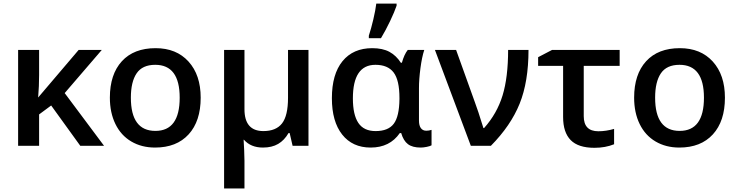

<svg xmlns="http://www.w3.org/2000/svg" viewBox="-20 -821 4151 1081"><path d="M82 0ZM194.8 -272 422.9 -540H553.2L344.2 -296.9L565.9 0H432.1L268.1 -227.1L200.2 -176.8V0H82V-540H200.2V-398.9Q200.2 -336.4 194.8 -272Z M598.6 0ZM1109.9 -271Q1109.9 -138.7 1042 -64.5Q974.1 9.8 853 9.8Q777.3 9.8 719.2 -24.4Q661.1 -58.6 629.9 -122.6Q598.6 -186.5 598.6 -271Q598.6 -402.3 666 -476.1Q733.4 -549.8 856 -549.8Q973.1 -549.8 1041.5 -474.4Q1109.9 -398.9 1109.9 -271ZM716.8 -271Q716.8 -84 855 -84Q991.7 -84 991.7 -271Q991.7 -456.1 854 -456.1Q781.7 -456.1 749.3 -408.2Q716.8 -360.4 716.8 -271Z M1241.7 0ZM1356.4 -206.1Q1356.4 -83 1462.9 -83Q1534.2 -83 1567.9 -126.2Q1601.6 -169.4 1601.6 -271V-540H1716.8V0H1627.4L1610.8 -71.8H1604.5Q1581.1 -31.2 1546.1 -10.7Q1511.2 9.8 1460.4 9.8Q1392.1 9.8 1353.5 -34.2H1351.6Q1353 -20.5 1354.7 22.9Q1356.4 66.4 1356.4 84V240.2H1241.7V-540H1356.4Z M1848.6 0ZM2094.7 -83Q2166 -83 2197 -124.3Q2228 -165.5 2229 -263.2V-269Q2229 -369.6 2196.3 -412.8Q2163.6 -456.1 2093.8 -456.1Q1966.8 -456.1 1966.8 -267.1Q1966.8 -174.8 1997.6 -128.9Q2028.3 -83 2094.7 -83ZM2066.9 9.8Q1964.4 9.8 1906.5 -63.5Q1848.6 -136.7 1848.6 -268.1Q1848.6 -403.3 1908.4 -476.6Q1968.3 -549.8 2075.7 -549.8Q2134.3 -549.8 2172.6 -529.1Q2210.9 -508.3 2236.8 -467.8H2242.7Q2255.9 -515.1 2275.9 -540H2368.7Q2355.5 -500 2347.2 -437.3Q2338.9 -374.5 2338.9 -325.2V-142.1Q2338.9 -114.3 2349.6 -99.6Q2360.4 -85 2379.9 -85Q2395 -85 2409.7 -89.8V-2.9Q2401.9 2 2382.6 5.9Q2363.3 9.8 2348.6 9.8Q2302.2 9.8 2276.9 -9.3Q2251.5 -28.3 2238.8 -71.8H2231Q2174.8 9.8 2066.9 9.8ZM2056.6 -620.1Q2069.8 -660.2 2082 -712.2Q2094.2 -764.2 2098.6 -800.8H2212.9V-789.1Q2201.2 -754.4 2176.3 -702.1Q2151.4 -649.9 2125 -606H2056.6Z M2428.7 -540H2547.9L2653.8 -245.1Q2669.4 -204.6 2701.7 -100.1H2705.6Q2778.3 -181.6 2809.6 -283.7Q2840.8 -385.7 2840.8 -540H2955.6Q2955.6 -361.3 2905.8 -237.5Q2856 -113.8 2743.7 0H2630.9Z M3266.6 -450.2V-167Q3266.6 -82 3348.6 -82Q3392.1 -82 3437.5 -95.2V-8.8Q3388.2 11.2 3326.7 11.2Q3235.8 11.2 3193.1 -32.2Q3150.4 -75.7 3150.4 -162.1V-450.2H3009.8V-499L3088.4 -540H3468.8V-450.2Z M3550.3 0ZM4061.5 -271Q4061.5 -138.7 3993.7 -64.5Q3925.8 9.8 3804.7 9.8Q3729 9.8 3670.9 -24.4Q3612.8 -58.6 3581.5 -122.6Q3550.3 -186.5 3550.3 -271Q3550.3 -402.3 3617.7 -476.1Q3685.1 -549.8 3807.6 -549.8Q3924.8 -549.8 3993.2 -474.4Q4061.5 -398.9 4061.5 -271ZM3668.5 -271Q3668.5 -84 3806.6 -84Q3943.4 -84 3943.4 -271Q3943.4 -456.1 3805.7 -456.1Q3733.4 -456.1 3700.9 -408.2Q3668.5 -360.4 3668.5 -271Z"/></svg>

Font: Open Sans Semibold
Style: Regular
Weight: 600
Foundry: Ascender Corporation
Version: Version 1.10; ttfautohint (v1.5.65-e2d9)